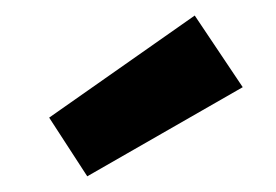

<svg xmlns="http://www.w3.org/2000/svg" viewBox="-20 -765 353 246"><path d="M291 -653.3 229.5 -745.1 43 -614.3 91.8 -539.1Z"/></svg>

Font: Yaldevi Colombo
Style: Bold
Weight: 700
Designer: Sol Matas, Denzil Rajitha, Kosala Senevirathne and Pathum Egodawatta
Foundry: Mooniak
Version: Version 1.020 ; ttfautohint (v1.6)